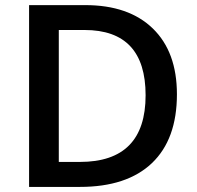

<svg xmlns="http://www.w3.org/2000/svg" viewBox="-20 -734 774 754"><path d="M674.8 -363.8Q674.8 -187 576.7 -93.5Q478.5 0 293.9 0H94.2V-713.9H314.9Q485.4 -713.9 580.1 -622.1Q674.8 -530.3 674.8 -363.8ZM551.8 -359.9Q551.8 -616.2 312 -616.2H210.9V-98.1H293.9Q551.8 -98.1 551.8 -359.9Z"/></svg>

Font: f1_46894          
Style: Regular
Weight: 600
Foundry: Ascender Corporation
Version: Version 1.10